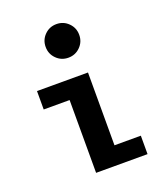

<svg xmlns="http://www.w3.org/2000/svg" viewBox="-144 -889 857 989"><g transform="rotate(-20 285.0 -395.0)"><path d="M346.2 -632.8Q319.5 -606 281 -606Q242.5 -606 215.8 -632.8Q189 -659.5 189 -698Q189 -736.5 215.8 -763.2Q242.5 -790 281 -790Q319.5 -790 346.2 -763.2Q373 -736.5 373 -698Q373 -659.5 346.2 -632.8ZM349 -101H493.5V0H211.5V-399H69.5V-500H349Z"/></g></svg>

Font: League Mono Narrow SemiBold
Style: Regular
Weight: 600
Width: 3
Designer: Tyler Finck
Foundry: The League of Moveable Type / Tyler Finck
Version: Version 2.210